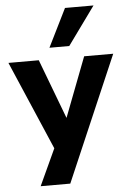

<svg xmlns="http://www.w3.org/2000/svg" viewBox="-71 -809 689 1033"><g transform="rotate(-5 274.0 -292.0)"><path d="M106 180 214 -54V23L-9 -496H155L286 -149H267L400 -496H557L266 180ZM218 -558 320 -764H474L325 -558Z"/></g></svg>

Font: Nunito Sans 10pt ExtraBold
Style: Regular
Weight: 800
Designer: Vernon Adams
Foundry: Vernon Adams
Version: Version 3.101;gftools[0.9.27]